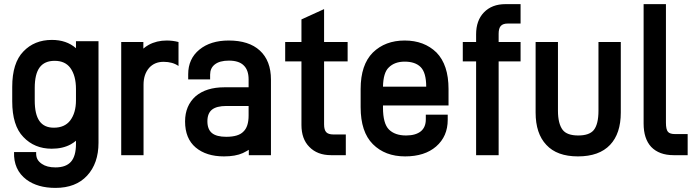

<svg xmlns="http://www.w3.org/2000/svg" viewBox="-20 -730 3349 928"><path d="M107.9 138.2Q44.9 90.8 47.9 4.9H154.8Q153.8 25.4 160.2 38.3Q166.5 51.3 182.1 62Q206.5 79.1 248 79.1Q298.8 79.1 323 51.8Q347.2 24.4 347.2 -34.2V-49.8Q336.4 -40.5 321.8 -32.2Q283.2 -11.2 230 -11.2Q146.5 -11.2 92.8 -67.9Q39.1 -123 39.1 -240.2V-310.1Q39.1 -425.8 92.8 -481Q146 -537.1 231 -537.1Q301.3 -537.1 347.2 -497.1V-530.8H456.1V-40Q456.1 59.6 400.9 119.1Q346.2 178.2 248 178.2Q162.1 178.2 107.9 138.2ZM318.8 -147Q347.2 -184.1 347.2 -245.1V-299.8Q347.2 -364.3 319.8 -401.9Q294.4 -436 244.1 -436Q195.3 -436 171.6 -404.1Q147.9 -372.1 147.9 -305.2V-244.1Q147.9 -177.2 170.7 -145Q193.4 -112.8 240.2 -112.8Q292 -112.8 318.8 -147Z M672.9 -526.9V-495.1Q684.6 -505.4 698.7 -513.2Q737.3 -534.2 785.6 -534.2Q815.4 -534.2 842.8 -526.9V-411.1Q814 -431.2 770.5 -431.2Q727.1 -431.2 700.7 -401.9Q673.8 -370.6 673.8 -320.8V20H565.9V-526.9Z M1235.8 -485.8Q1289.6 -436.5 1289.6 -345.2V20H1182.6V-5.9Q1175.3 -1 1153.8 9.8Q1118.2 25.9 1062.5 25.9Q977.1 25.9 925.8 -17.1Q874.5 -60.5 874.5 -143.1Q874.5 -219.2 925.8 -265.1Q977.1 -308.1 1064.5 -308.1H1181.6V-346.2Q1181.6 -391.6 1157.7 -414.1Q1134.8 -437 1086.4 -437Q1041 -437 1017.6 -418Q995.6 -400.4 995.6 -369.1V-346.2H889.6V-371.1Q889.6 -445.8 943.8 -490.2Q997.6 -534.2 1085.4 -534.2Q1183.1 -534.2 1235.8 -485.8ZM1156.7 -94.2Q1181.6 -117.7 1181.6 -171.9V-217.8H1074.7Q1026.9 -217.8 1004.6 -200Q982.4 -182.1 982.4 -144Q982.4 -105 1004.4 -86.9Q1026.4 -68.8 1073.7 -68.8Q1132.8 -68.8 1156.7 -94.2Z M1546.4 -128.9Q1546.4 -102.5 1556.6 -91.3Q1566.9 -80.1 1591.3 -80.1H1651.4V20H1580.1Q1513.7 20 1475.1 -20Q1437 -58.1 1437 -126V-433.1H1358.4V-526.9H1437V-636.2L1546.4 -686V-526.9H1660.2V-433.1H1546.4Z M2147.9 -220.2H1831.1V-210Q1831.1 -132.8 1859.9 -104Q1888.7 -75.2 1942.9 -75.2Q1989.7 -75.2 2015.1 -96.2Q2038.1 -116.2 2038.1 -152.8V-175.8H2144V-150.9Q2144 -70.8 2087.9 -22Q2032.7 25.9 1938 25.9Q1841.3 25.9 1782.2 -33.2Q1723.1 -92.3 1723.1 -211.9V-299.8Q1723.1 -417 1782.2 -476.1Q1841.8 -534.2 1936 -534.2Q2030.3 -534.2 2089.8 -476.1Q2147.9 -416.5 2147.9 -299.8ZM1858.9 -403.8Q1832.5 -378.9 1831.1 -311H2040Q2040 -378.9 2013.2 -405.8Q1986.8 -432.1 1936 -432.1Q1887.2 -432.1 1858.9 -403.8Z M2390.1 -526.9H2496.1V-433.1H2390.1V20H2281.2V-433.1H2216.8V-526.9H2281.2V-564Q2281.2 -630.9 2318.8 -669.9Q2357.4 -710 2422.9 -710H2496.1V-616.2H2434.1Q2411.1 -616.2 2400.6 -604.7Q2390.1 -593.3 2390.1 -566.9Z M2620.6 -29.8Q2568.8 -84.5 2568.8 -186V-526.9H2676.8V-194.8Q2676.8 -132.3 2699.7 -102.1Q2720.7 -75.2 2774.9 -75.2Q2828.1 -75.2 2849.6 -101.1Q2872.6 -129.4 2872.6 -194.8V-526.9H2980.5V-186Q2980.5 -84.5 2928.7 -29.8Q2876 25.9 2773.4 25.9Q2671.9 25.9 2620.6 -29.8Z M3127.4 -20Q3090.8 -59.6 3090.8 -132.8V-710H3198.7V-137.2Q3198.7 -104 3208.5 -92.8Q3217.8 -82 3242.7 -82H3303.7V20H3235.8Q3166 20 3127.4 -20Z"/></svg>

Font: D-DIN-PRO SemiBold
Style: Bold
Weight: 600
Designer: datto
Foundry: CyberFei
Version: Version 1.000;hotconv 1.0.109;makeotfexe 2.5.65596